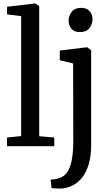

<svg xmlns="http://www.w3.org/2000/svg" viewBox="-20 -839 644 1102"><path d="M101.5 -58.1V-746.2L20.6 -756.5V-800.3L181.6 -819.1H183.1L205.1 -803.8V-57.2L291.4 -49.6V0H20.4V-49.6ZM333.9 243Q326.8 243.4 314.2 243.1Q301.6 242.9 290.3 241.9Q278.9 240.9 275.5 239L270.5 191.7Q277.7 192 292.9 189.8Q308 187.7 325.3 181.2Q354.2 171 370.6 141.9Q387.1 112.7 393.8 68.8Q400.6 24.8 400.6 -29.9L399.7 -474.6L323.2 -493.1V-549.3L478.9 -567.6H480.9L503.2 -550.1V-7Q503.2 55 490 101Q476.8 147 453.2 177.6Q429.6 208.2 399 224.3Q368.5 240.4 333.9 243ZM438.1 -654.7Q406.4 -654.7 390.1 -674Q373.8 -693.3 373.8 -719.7Q373.8 -748.5 391.6 -771.1Q409.3 -793.8 445.7 -793.8H446.7Q478.3 -793.8 494.6 -774.9Q510.9 -755.9 510.9 -729.5Q510.9 -700.7 493.2 -677.7Q475.4 -654.7 439.1 -654.7Z"/></svg>

Font: Merriweather Light
Style: Regular
Weight: 300
Designer: Eben Sorkin
Foundry: Eben Sorkin
Version: Version 2.100